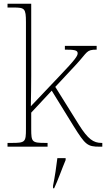

<svg xmlns="http://www.w3.org/2000/svg" viewBox="-20 -780 564 1021"><path d="M20 0H233V-20H223C150 -20 146 -24 146 -94V-181L255 -298L371 -110C434 -9 445 0 510 0H524V-20H520C477 -20 448 -40 400 -116L274 -318L385 -437C447 -504 438 -516 494 -516V-536H325V-516C372 -516 393 -514 393 -497C393 -483 383 -466 294 -373L144 -215C145 -272 146 -322 146 -374V-760H20V-740H51C111 -740 118 -736 118 -662V-94C118 -24 114 -20 41 -20H20ZM262 208V221H268C287 182 311 113 329 71V61H285C280 105 272 158 262 208Z"/></svg>

Font: Noto Serif Georgian Thin
Style: Regular
Weight: 100
Designer: Monotype Design Team, Akaki Razmadze
Foundry: Google LLC
Version: Version 2.003